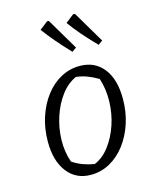

<svg xmlns="http://www.w3.org/2000/svg" viewBox="-112 -809 714 893"><g transform="rotate(-15 244.5 -362.5)"><path d="M215 9Q143 9 101.5 -45Q60 -99 60 -191Q60 -254 78 -309Q96 -364 128 -406Q160 -448 202.5 -471Q245 -494 294 -494Q366 -494 407.5 -441.5Q449 -389 449 -295Q449 -232 431 -177Q413 -122 381 -80Q349 -38 306.5 -14.5Q264 9 215 9ZM244 -35Q285 -52 316 -93Q347 -134 365 -187.5Q383 -241 384.5 -299.5Q386 -358 369 -411Q344 -426 318 -436Q292 -446 264 -449Q223 -431 192 -390Q161 -349 143 -295Q125 -241 123.5 -183.5Q122 -126 140 -75Q163 -59 189 -49.5Q215 -40 244 -35ZM279 -566Q240 -607 212.5 -639.5Q185 -672 162 -703L202 -734L210 -733L300 -581ZM405 -566Q365 -607 337 -639.5Q309 -672 287 -703L327 -734L336 -733L426 -581Z"/></g></svg>

Font: Piazzolla Thin Light
Style: Italic
Weight: 300
Italic angle: -11.3°
Version: Version 2.005